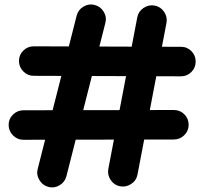

<svg xmlns="http://www.w3.org/2000/svg" viewBox="-20 -753 892 842"><path d="M17.9 -205.1Q17.9 -178.6 37 -159.3Q56 -140 82.5 -140L742.2 -141.2Q769.2 -141.2 788.2 -160.2Q807.3 -179.1 807.3 -205.6Q807.3 -232.5 788.5 -251.6Q769.7 -270.6 742.7 -270.6L83 -269.4Q56.5 -269.4 37.2 -250.7Q17.9 -232.1 17.9 -205.1ZM63.2 -485.5Q63.2 -459 82.2 -439.8Q101.1 -420.5 127.6 -420.5L773.6 -418.3Q800.5 -418.3 819.3 -437.3Q838.1 -456.3 838.1 -482.8Q838.1 -509.8 819.5 -528.7Q800.8 -547.7 773.8 -547.7L127.8 -549.9Q101.3 -549.9 82.3 -531.2Q63.2 -512.5 63.2 -485.5ZM506.6 64Q532.7 68.8 555.4 53.7Q578.1 38.6 583 12.5L710 -652.1Q715 -678.2 699.8 -700.9Q684.6 -723.6 658.4 -728.5Q632.3 -733.5 609.7 -718.3Q587 -703.1 582 -677L455.1 -12.5Q450.2 13.7 465.3 36.3Q480.5 59 506.6 64ZM192 66.7Q217.8 73.5 241 59.6Q264.3 45.8 271.1 20.4L442 -652.1Q448.9 -677.9 435 -701.1Q421.1 -724.4 395.4 -731.2Q370 -738 346.6 -724.4Q323.1 -710.7 316.3 -684.9L145.4 -12.5Q138.5 12.9 152.6 36.4Q166.6 59.8 192 66.7Z"/></svg>

Font: Mikhak VF
Style: Regular
Weight: 100
Designer: Amin Abedi
Version: Version 3.001